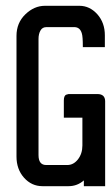

<svg xmlns="http://www.w3.org/2000/svg" viewBox="-20 -639 381 659"><path d="M222.8 -316.2H314.2Q340.4 -316.2 340.9 -292V-2.5V0H338.4H270.3H267.8V-2.5V-19.8Q245.1 0 215.4 0H125.5Q88.4 0 62.3 -29.2Q36.6 -58.3 36.6 -101.8V-515.8Q36.6 -560.3 66.9 -589.7Q97.3 -619.1 134.4 -619.1H252.5Q288 -619.1 314.2 -589.9Q339.9 -560.8 339.9 -517.8V-479.7V-477.3H337.5H266.8H264.3V-479.7Q264.3 -513.8 260.9 -524.2Q254.9 -545.5 235.7 -545.9H139.3Q125.5 -545.9 119.1 -534.6Q112.2 -522.7 112.2 -505.4V-106.7Q112.2 -72.1 139.3 -72.6H211Q232.2 -72.6 247.5 -91.9Q262.8 -111.7 262.8 -139.8V-235.2H201.6H199.1V-237.6V-294Q199.1 -311.3 208 -314.2Q215.4 -317.2 222.8 -316.2Z"/></svg>

Font: RIT Uroob
Style: 

Weight: 700
Designer: Hussain K H
Foundry: RIT
Version: 2.1.1